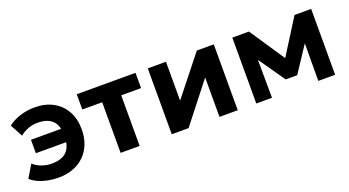

<svg xmlns="http://www.w3.org/2000/svg" viewBox="-44 -944 2512 1383"><g transform="rotate(-20 1212.0 -252.5)"><path d="M228.5 15Q188.5 15 149.5 7.5Q110.5 0 77 -14.8Q43.5 -29.5 19.5 -51.5L77.5 -148Q104.5 -122.5 141.8 -109.5Q179 -96.5 216.5 -96.5Q267 -96.5 301.2 -112.8Q335.5 -129 352.8 -164.2Q370 -199.5 370 -255.5Q370 -335 331.8 -371.8Q293.5 -408.5 219 -408.5Q179 -408.5 144 -394.8Q109 -381 83.5 -359L32 -455Q69.5 -485 123.8 -502.5Q178 -520 236.5 -520Q317.5 -520 377.5 -487.2Q437.5 -454.5 470.2 -395Q503 -335.5 503 -256Q503 -195 483.8 -145Q464.5 -95 428.5 -59.2Q392.5 -23.5 342 -4.2Q291.5 15 228.5 15ZM133.5 -206.5V-309.5H414.5V-206.5Z M708 0V-388H555.5V-505H1006V-388H854V0Z M1100 0V-505H1239.5V-207L1476 -505H1606V0H1466V-302L1229 0Z M1748 0V-505H1872.5H1875.5L2087.5 -188L2025 -187L2225 -505H2352.5V0H2223.5L2225 -342.5L2253.5 -331L2094.5 -90.5H2006.5L1838.5 -331.5L1866 -342.5L1868.5 0Z"/></g></svg>

Font: Geologica Roman SemiBold
Style: Regular
Weight: 600
Designer: Sindre Bremnes, Frode Helland
Foundry: Monokrom Skriftforlag AS
Version: Version 1.010;gftools[0.9.28]